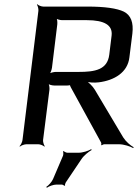

<svg xmlns="http://www.w3.org/2000/svg" viewBox="-20 -680 652 905"><path d="M590 -410 604 -522C610 -574 597 -608 564 -625C531 -641 473 -649 392 -649H184C175 -649 160 -655 156 -660L154 -658C158 -653 162 -638 161 -629L86 -20C85 -11 78 4 72 9L74 11C79 6 95 0 104 0H161C170 0 184 6 189 11L191 9C187 4 182 -11 183 -20L213 -257C214 -266 212 -283 207 -288L205 -286C210 -281 226 -277 235 -277H298C302 -277 312 -278 313 -280L311 -282C308 -280 312 -271 314 -268L456 -9C458 -6 458 1 457 3L459 5C462 3 468 0 472 0H541C564 0 594 10 608 18L610 14C595 6 573 -13 561 -32L427 -257C417 -274 396 -294 383 -301L380 -297C395 -291 425 -289 446 -292C518 -301 582 -338 590 -410ZM350 -341H243C234 -341 216 -337 211 -332L213 -330C218 -335 224 -352 225 -361L250 -565C251 -574 250 -591 245 -596L243 -594C247 -589 264 -585 273 -585H389C473 -585 512 -561 506 -512L495 -422C486 -351 428 -341 350 -341ZM350 40H298C292 40 283 35 280 32L277 34C279 38 279 49 277 54L230 164C224 178 208 195 198 201L201 205C210 198 232 190 246 190H271C275 190 282 194 283 196L287 194C285 192 288 183 290 180L364 70C375 53 399 34 412 27L410 23C397 31 370 40 350 40Z"/></svg>

Font: Gamestation Storm Oblique 
Style: Italic
Weight: 400
Designer: Jonas Hecksher
Foundry: Jonas Hecksher, Playtypeª, e-types AS
Version: Version 1.003